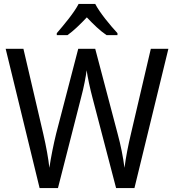

<svg xmlns="http://www.w3.org/2000/svg" viewBox="-20 -1030 893 984"><path d="M468 -1010H383C360 -965 308 -903 271 -860V-850H326C357 -872 391 -905 425 -941C459 -905 493 -872 526 -850H582V-860C545 -900 491 -965 468 -1010ZM843 -780H753L651 -344C637 -285 625 -225 618 -170C611 -224 599 -286 583 -344L468 -780H381L268 -346C254 -289 241 -224 233 -170C228 -217 217 -278 202 -343L100 -780H9L183 -66H277L395 -528C410 -583 421 -643 424 -670C429 -634 442 -574 454 -529L575 -66H669Z"/></svg>

Font: Noto Sans Malayalam UI SemiCondensed
Style: Regular
Weight: 400
Width: 4
Designer: Jelle Bosma - Monotype Design Team
Foundry: Monotype Imaging Inc.
Version: Version 2.104